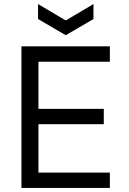

<svg xmlns="http://www.w3.org/2000/svg" viewBox="-20 -929 640 949"><path d="M86 0V-700H523V-624H170V-391H493V-315H170V-76H523V0ZM305 -755 168 -835V-909L303 -829H307L442 -909V-835Z"/></svg>

Font: DM Mono
Style: Regular
Weight: 400
Designer: Colophon Foundry
Foundry: Colophon Foundry
Version: Version 1.000; ttfautohint (v1.8.2.53-6de2)